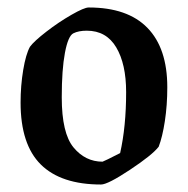

<svg xmlns="http://www.w3.org/2000/svg" viewBox="-20 -483 502 513"><path d="M35 -209Q35 -254 42 -296Q49 -338 60 -358Q71 -373 104 -398.5Q137 -424 171 -443.5Q205 -463 217 -463Q321 -463 374 -408.5Q427 -354 427 -250Q427 -202 420.5 -159.5Q414 -117 404 -91Q387 -69 327.5 -29.5Q268 10 250 10Q143 10 89 -43.5Q35 -97 35 -209ZM301 -74Q317 -145 317 -237Q317 -312 290.5 -356.5Q264 -401 212 -401Q190 -401 176 -394Q162 -387 153.5 -342Q145 -297 145 -223Q145 -127 176.5 -89Q208 -51 254 -51Q260 -53 301 -74Z"/></svg>

Font: Grenze Medium
Style: Regular
Weight: 500
Designer: Renata Polastri
Foundry: Omnibus-Type
Version: Version 1.002; ttfautohint (v1.8)